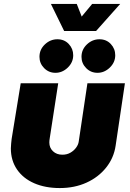

<svg xmlns="http://www.w3.org/2000/svg" viewBox="-20 -940 658 973"><path d="M613 -518 566 -202Q557 -140 518 -91Q479 -42 418.5 -14.5Q358 13 283 13Q209 13 153 -11.5Q97 -36 66 -81.5Q35 -127 35 -188Q35 -199 36.5 -212.5Q38 -226 39 -236L85 -518H275L232 -239Q231 -235 230.5 -228Q230 -221 230 -218Q230 -191 248.5 -173.5Q267 -156 296 -156Q319 -156 336.5 -166Q354 -176 365.5 -191.5Q377 -207 379 -223L423 -518ZM474 -571Q440 -571 416.5 -595Q393 -619 393 -652Q393 -689 420.5 -715Q448 -741 484 -741Q519 -741 541.5 -717Q564 -693 564 -660Q564 -624 536.5 -597.5Q509 -571 474 -571ZM261 -571Q227 -571 203.5 -595Q180 -619 180 -652Q180 -689 207.5 -715Q235 -741 271 -741Q306 -741 328.5 -717Q351 -693 351 -660Q351 -624 323.5 -597.5Q296 -571 261 -571ZM305 -783 238 -920H369L394 -856L447 -920H589L467 -783Z"/></svg>

Font: MuseoModerno Black
Style: Italic
Weight: 900
Italic angle: -9°
Designer: Pablo Cosgaya, Héctor Gatti, Marcela Romero, and the Authors of The MuseoModerno Project.
Foundry: Omnibus-Type Team
Version: Version 1.003